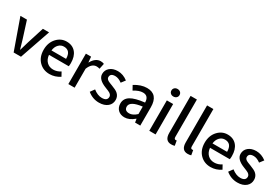

<svg xmlns="http://www.w3.org/2000/svg" viewBox="72 -1896 4358 3007"><g transform="rotate(30 2251.0 -392.0)"><path d="M13 -550H131L225 -254L273 -90H277L325 -254L419 -550H531L341 0H208Z M671 -63Q593 -142 593 -274Q593 -403 670 -486Q743 -564 844 -564Q951 -564 1011 -492Q1068 -423 1068 -303Q1068 -267 1063 -245H706Q713 -167 759 -122Q804 -77 876 -77Q944 -77 1007 -118L1047 -45Q960 13 861 13Q746 13 671 -63ZM969 -324Q969 -474 846 -474Q792 -474 754 -435Q713 -394 705 -324Z M1197 -550H1291L1300 -451H1303Q1365 -564 1459 -564Q1496 -564 1521 -552L1500 -452Q1472 -461 1445 -461Q1358 -461 1311 -343V0H1197Z M1548 -63 1602 -137Q1681 -74 1758 -74Q1855 -74 1855 -148Q1855 -181 1817 -206Q1795 -219 1733 -243Q1576 -303 1576 -403Q1576 -473 1628 -518Q1682 -564 1771 -564Q1866 -564 1950 -499L1896 -428Q1831 -476 1773 -476Q1685 -476 1685 -408Q1685 -377 1721 -355Q1740 -344 1802 -321Q1880 -292 1912 -266Q1964 -223 1964 -154Q1964 -82 1911 -36Q1853 13 1755 13Q1640 13 1548 -63Z M2099 -30Q2054 -74 2054 -146Q2054 -234 2133 -283Q2211 -331 2383 -350Q2381 -470 2278 -470Q2207 -470 2119 -414L2076 -492Q2190 -564 2298 -564Q2498 -564 2498 -331V0H2404L2394 -63H2391Q2303 13 2216 13Q2144 13 2099 -30ZM2383 -142V-277Q2165 -250 2165 -154Q2165 -78 2251 -78Q2313 -78 2383 -142Z M2661 -550H2775V0H2661ZM2666 -672Q2645 -691 2645 -721Q2645 -751 2666 -770Q2686 -789 2718 -789Q2750 -789 2771 -770Q2792 -751 2792 -721Q2792 -691 2771 -672Q2750 -653 2718 -653Q2686 -653 2666 -672Z M2948 -129V-797H3062V-123Q3062 -81 3090 -81Q3099 -81 3109 -83L3124 4Q3099 13 3062 13Q2948 13 2948 -129Z M3246 -129V-797H3360V-123Q3360 -81 3388 -81Q3397 -81 3407 -83L3422 4Q3397 13 3360 13Q3246 13 3246 -129Z M3583 -63Q3505 -142 3505 -274Q3505 -403 3582 -486Q3655 -564 3756 -564Q3863 -564 3923 -492Q3980 -423 3980 -303Q3980 -267 3975 -245H3618Q3625 -167 3671 -122Q3716 -77 3788 -77Q3856 -77 3919 -118L3959 -45Q3872 13 3773 13Q3658 13 3583 -63ZM3881 -324Q3881 -474 3758 -474Q3704 -474 3666 -435Q3625 -394 3617 -324Z M4051 -63 4105 -137Q4184 -74 4261 -74Q4358 -74 4358 -148Q4358 -181 4320 -206Q4298 -219 4236 -243Q4079 -303 4079 -403Q4079 -473 4131 -518Q4185 -564 4274 -564Q4369 -564 4453 -499L4399 -428Q4334 -476 4276 -476Q4188 -476 4188 -408Q4188 -377 4224 -355Q4243 -344 4305 -321Q4383 -292 4415 -266Q4467 -223 4467 -154Q4467 -82 4414 -36Q4356 13 4258 13Q4143 13 4051 -63Z"/></g></svg>

Font: `nÑOSM
Style: Regular
Weight: 500
Designer: Ryoko NISHIZUKA ¬âXZm¬º[P (kana & ideographs); Paul D. Hunt (Latin, Greek & Cyrillic); Wenlong ZHANG _ e¬á¬ü¬ô (bopomof
Foundry: Adobe Systems Incorporated
Version: Version 1.00 June 24, 2014, initial release